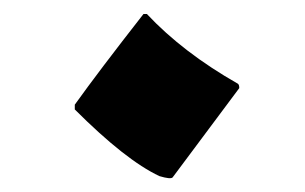

<svg xmlns="http://www.w3.org/2000/svg" viewBox="-20 -444 440 277"><path d="M87.9 -286.1V-293Q122.1 -340.8 187 -423.8H191.9Q244.1 -368.2 323.2 -323.2Q325.2 -321.8 325.2 -316.9L229 -188Q226.1 -185.1 210 -189.9Q161.1 -212.9 87.9 -286.1Z"/></svg>

Font: Jameel Khushkhat-L
Style: Regular
Weight: 400
Version: Version 3.5